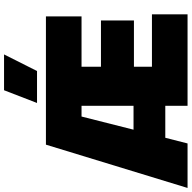

<svg xmlns="http://www.w3.org/2000/svg" viewBox="-30 -928 947 949"><g transform="rotate(-90 443.5 -453.5)"><path d="M649 -907H472L409 -744H567ZM-11 0H209L237 -110H395V0H847V-176H588V-265H817V-428H588V-524H837V-700H203ZM277 -267 342 -524H395V-267Z"/></g></svg>

Font: Fixel Display Black
Style: Regular
Weight: 900
Designer: AlfaBravo + MacPaw
Foundry: Kyrylo Tkachov, Marchela Mozhyna, Serhii Makarenko, Maria Weinstein, Zakhar Kryvoshyya
Version: Version 1.211